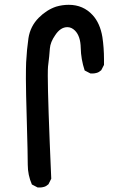

<svg xmlns="http://www.w3.org/2000/svg" viewBox="-20 -785 540 814"><path d="M115.2 -2.9Q97.7 -43 97.7 -86.4Q97.7 -129.9 93.8 -265.6Q89.8 -401.4 89.8 -450.2Q89.8 -499 90.8 -520.5Q93.8 -577.1 100.6 -623Q108.4 -673.8 144.5 -710Q177.7 -743.2 217.8 -756.8Q244.1 -764.6 271.5 -764.6Q333 -764.6 373 -720.7Q404.3 -686.5 414.1 -627.9Q420.9 -582 420.9 -534.2Q420.9 -523.4 420.9 -509.8L409.2 -487.3Q399.4 -478.5 390.1 -476.1Q380.9 -473.6 375 -473.6Q369.1 -473.6 363.3 -473.6L338.9 -486.3Q323.2 -534.2 322.3 -582Q321.3 -631.8 297.9 -655.3Q283.2 -669.9 265.6 -669.9Q236.3 -669.9 213.9 -635.7Q193.4 -606.4 191.4 -579.1Q189.5 -548.8 183.6 -502.9Q182.6 -493.2 182.6 -463.9Q182.6 -362.3 197.3 -27.3L185.5 -3.9Q175.8 4.9 166.5 7.3Q157.2 9.8 151.4 9.8Q145.5 9.8 139.6 9.8Z"/></svg>

Font: JasonHandwriting2
Style: SemiBold
Weight: 600
Version: Version 1.04.7